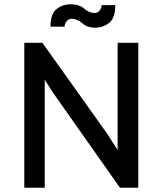

<svg xmlns="http://www.w3.org/2000/svg" viewBox="-20 -881 762 901"><path d="M457 -857H521Q521 -797 492.5 -774Q464 -751 425 -751Q390 -751 366 -772Q342 -793 316 -793Q304 -793 294 -782.5Q284 -772 283 -756H217Q217 -816 245.5 -838.5Q274 -861 312 -861Q352 -861 375 -840.5Q398 -820 425 -820Q437 -820 446.5 -830.5Q456 -841 457 -857ZM94 0V-680H179L484 -252L532 -177V-680H629V0H543L228 -447L190 -507V0Z"/></svg>

Font: Palanquin Medium
Style: Regular
Weight: 500
Designer: Pria Ravichandran
Version: Version 1.0.4